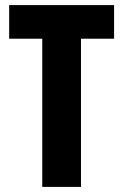

<svg xmlns="http://www.w3.org/2000/svg" viewBox="-20 -734 483 754"><path d="M298 0H146V-582H16V-714H428V-582H298Z"/></svg>

Font: Noto Sans Khmer ExtraCondensed ExtraBold
Style: Regular
Weight: 800
Width: 2
Designer: Danh Hong and the Monotype Design Team
Foundry: Monotype Imaging Inc.
Version: Version 2.004